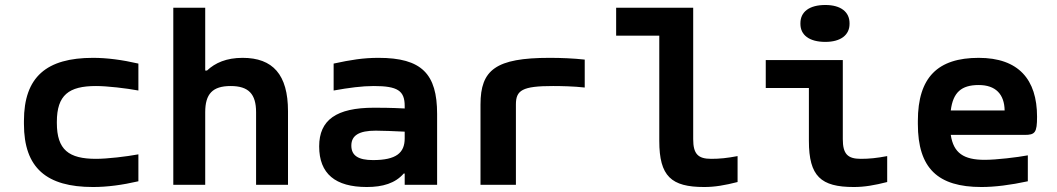

<svg xmlns="http://www.w3.org/2000/svg" viewBox="-20 -741 4240 770"><path d="M76 -256V-244C76 -67 167 9 353 9C410 9 470 1 535 -14V-122C487 -113 410 -104 365 -104C256 -104 208 -140 208 -248V-252C208 -360 256 -396 365 -396C410 -396 487 -387 535 -378V-486C470 -501 409 -509 353 -509C167 -509 76 -433 76 -256Z M675 -710V0H803V-291C803 -364 832 -396 905 -396C977 -396 1007 -364 1007 -291V0H1135V-295C1135 -442 1074 -509 953 -509C888 -509 843 -489 810 -458H803V-710Z M1498 -509C1437 -509 1387 -501 1318 -486V-378C1379 -389 1432 -396 1479 -396C1575 -396 1603 -377 1603 -316V-306C1546 -309 1502 -309 1480 -309C1329 -309 1260 -260 1260 -154C1260 -44 1325 9 1451 9C1515 9 1565 -6 1599 -45H1603V0H1733V-284C1733 -445 1671 -509 1498 -509ZM1389 -157C1389 -198 1420 -217 1487 -217C1514 -217 1561 -215 1603 -213V-186C1603 -128 1569 -99 1476 -99C1417 -99 1389 -117 1389 -157Z M2198 -396C2228 -396 2282 -395 2325 -390V-502C2279 -507 2232 -509 2184 -509C1968 -509 1907 -461 1907 -322V0H2049V-322C2049 -379 2074 -396 2198 -396Z M2832 -104C2779 -104 2760 -124 2760 -183V-710H2451V-598H2624V-176C2624 -34 2672 9 2804 9C2847 9 2887 2 2938 -11V-115C2896 -107 2866 -104 2832 -104Z M3432 -104C3379 -104 3360 -124 3360 -183V-500H3051V-388H3224V-176C3224 -34 3272 9 3404 9C3447 9 3487 2 3538 -11V-115C3496 -107 3466 -104 3432 -104ZM3190 -645C3190 -601 3225 -573 3290 -573C3352 -573 3387 -601 3387 -645V-648C3387 -693 3352 -721 3290 -721C3225 -721 3190 -693 3190 -648Z M4139 -273C4139 -422 4065 -509 3905 -509C3741 -509 3661 -431 3661 -256V-244C3661 -66 3741 9 3916 9C3969 9 4033 1 4102 -14V-118C4060 -110 3975 -100 3929 -100C3845 -100 3804 -127 3793 -200H4089C4131 -200 4139 -209 4139 -273ZM3793 -298C3802 -370 3835 -400 3905 -400C3973 -400 4008 -363 4009 -298Z"/></svg>

Font: LT Wave Mono Bold
Style: Regular
Weight: 700
Designer: Daniel Lyons
Version: Version 2.5 (Glyphs App)